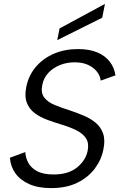

<svg xmlns="http://www.w3.org/2000/svg" viewBox="-20 -959 614 986"><path d="M110 -178Q111 -151 124.5 -124.5Q138 -98 169.5 -80.5Q201 -63 255 -63Q331 -63 375.5 -99Q420 -135 430 -184Q438 -223 422 -248Q406 -273 373 -289.5Q340 -306 297 -319Q260 -330 223.5 -343.5Q187 -357 159 -377.5Q131 -398 118 -431Q105 -464 115 -513Q127 -572 164 -615.5Q201 -659 256.5 -683Q312 -707 380 -707Q439 -707 479.5 -690Q520 -673 543.5 -642.5Q567 -612 573 -572L497 -545Q495 -568 479 -589.5Q463 -611 434 -625Q405 -639 363 -639Q323 -639 288 -625Q253 -611 228.5 -585Q204 -559 197 -522Q189 -482 207 -458.5Q225 -435 259.5 -420.5Q294 -406 336 -393Q375 -380 410.5 -365Q446 -350 472 -328Q498 -306 509.5 -273Q521 -240 511 -192Q501 -139 467 -93.5Q433 -48 377 -20.5Q321 7 242 7Q176 7 130 -13.5Q84 -34 59 -69Q34 -104 31 -149ZM519 -939 505 -868 274 -753 286 -813Z"/></svg>

Font: Albert Sans
Style: Italic
Weight: 400
Italic angle: -11.25°
Designer: Andreas Rasmussen
Foundry: a.Foundry
Version: Version 1.025